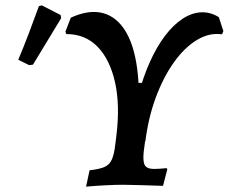

<svg xmlns="http://www.w3.org/2000/svg" viewBox="-20 -689 853 716"><path d="M522 -161 495 -330Q513 -400 538.5 -457Q564 -514 595 -555Q626 -596 660 -618.5Q694 -641 729 -643Q764 -645 796 -625L813 -573L808 -561Q761 -568 714.5 -540Q668 -512 628.5 -456.5Q589 -401 561 -325.5Q533 -250 522 -161ZM301 7 314 -54Q350 -58 369 -66Q388 -74 397 -94Q406 -114 410 -151L439 -380H550L516 -124Q512 -87 520 -73Q528 -59 555 -59Q565 -59 579 -60Q593 -61 601 -62L604 -58L588 4Q549 3 506 1.5Q463 0 441 0Q411 0 372.5 2Q334 4 301 7ZM414 -183Q428 -297 409 -382Q390 -467 344 -514.5Q298 -562 227 -562L224 -571L244 -623Q303 -650 350 -643Q397 -636 430.5 -597Q464 -558 481 -489.5Q498 -421 498 -326ZM208 -621 103 -448 89 -446 48 -466Q69 -516 88 -566Q107 -616 125 -666L136 -669L206 -633Z"/></svg>

Font: Alegreya SemiBold
Style: Italic
Weight: 600
Italic angle: -7°
Designer: Juan Pablo del Peral
Foundry: Huerta Tipografica
Version: Version 2.009